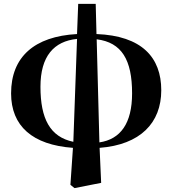

<svg xmlns="http://www.w3.org/2000/svg" viewBox="-20 -738 886 987"><path d="M357 -9C237 -34 188 -128 188 -292C188 -449 257 -526 376 -538ZM342 212 363 229 500 202 492 22C701 6 809 -106 809 -274C809 -443 709 -554 476 -563L472 -718H382L376 -563C156 -551 37 -445 37 -258C37 -90 147 7 355 22ZM477 -536C606 -520 659 -430 659 -258C659 -103 599 -22 491 -6Z"/></svg>

Font: GenKiMin2 TW H
Style: Regular
Weight: 900
Version: Version 2.100;PS 2.1;hotconv 16.6.51;makeotf.lib2.5.65220 DE